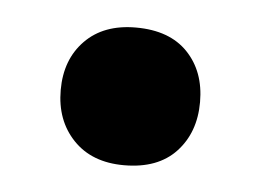

<svg xmlns="http://www.w3.org/2000/svg" viewBox="-28 -384 316 232"><g transform="rotate(5 129.5 -267.5)"><path d="M129 -184Q90 -184 67.5 -207.5Q45 -231 45 -268Q45 -305 67.5 -328Q90 -351 129 -351Q170 -351 192 -328Q214 -305 214 -268Q214 -231 192 -207.5Q170 -184 129 -184Z"/></g></svg>

Font: Chiron GoRound TC
Style: Bold
Weight: 700
Designer: Ryoko NISHIZUKA 西塚涼子 (kana, bopomofo & ideographs); Paul D. Hunt (Latin, Greek & Cyrillic); Sandoll Communications 산돌커뮤니
Foundry: Adobe
Version: Version 1.000;hotconv 1.1.1;makeotfexe 2.6.0